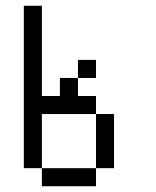

<svg xmlns="http://www.w3.org/2000/svg" viewBox="-20 -645 540 665"><path d="M312.5 -375V-437.5H250V-375H187.5V-312.5H125V-625H62.5V-62.5H125V0H312.5V-62.5H125V-250H312.5V-62.5H375V-250H312.5V-312.5H250V-375Z"/></svg>

Font: Unifont
Style: Regular
Weight: 500
Version: Version 15.1.04